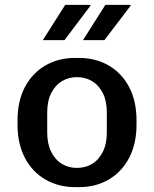

<svg xmlns="http://www.w3.org/2000/svg" viewBox="-20 -759 633 789"><path d="M289 10Q221 10 167 -21Q113 -52 82.5 -110Q52 -168 52 -247V-264Q52 -344 82.5 -401.5Q113 -459 166.5 -490Q220 -521 288 -521H304Q373 -521 426.5 -490Q480 -459 510.5 -401.5Q541 -344 541 -264V-247Q541 -168 510.5 -110Q480 -52 426.5 -21Q373 10 305 10ZM296 -69Q331 -69 358.5 -85.5Q386 -102 402.5 -135Q419 -168 419 -215V-296Q419 -344 402.5 -376.5Q386 -409 358.5 -425.5Q331 -442 296 -442Q262 -442 234.5 -425.5Q207 -409 190.5 -376.5Q174 -344 174 -296V-215Q174 -168 190.5 -135Q207 -102 234.5 -85.5Q262 -69 296 -69ZM321 -594 413 -739H515L517 -736L409 -594ZM156 -594 248 -739H351L352 -736L245 -594Z"/></svg>

Font: Chivo Medium
Style: Regular
Weight: 500
Designer: Hector Gatti
Foundry: Omnibus-Type
Version: Version 2.002